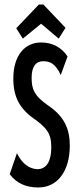

<svg xmlns="http://www.w3.org/2000/svg" viewBox="-20 -820 353 850"><path d="M81 -649 162 -715 240 -649 270 -697 172 -800H152L52 -695ZM150 10C234 10 289 -62 289 -175C289 -247 266 -303 196 -351C130 -396 120 -427 120 -476C120 -525 139 -549 171 -549C201 -549 225 -539 249 -488L279 -570C253 -610 212 -632 162 -632C90 -632 39 -575 39 -472C39 -390 67 -336 141 -287C202 -242 207 -211 207 -165C207 -106 185 -71 146 -71C108 -72 76 -98 55 -142L23 -49C53 -9 94 10 150 10Z"/></svg>

Font: Inconsolata ExtraCondensed
Style: Bold
Weight: 700
Width: 2
Monospace: yes
Designer: Raph Levien, Cyreal, Brenton Simpson
Foundry: Raph Levien, Cyreal, Google
Version: Version 3.100